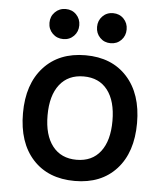

<svg xmlns="http://www.w3.org/2000/svg" viewBox="-53 -783 716 840"><g transform="rotate(5 305.0 -363.0)"><path d="M306 10Q189 10 122 -63.5Q55 -137 55 -266Q55 -394 122.5 -468Q190 -542 306 -542Q422 -542 489 -468Q556 -394 556 -266Q556 -137 489 -63.5Q422 10 306 10ZM200.5 -131Q238 -83 306 -83Q374 -83 411 -131Q448 -179 448 -266Q448 -353 411 -401Q374 -449 306 -449Q238 -449 200.5 -401Q163 -353 163 -266Q163 -179 200.5 -131ZM248.5 -623Q230 -604 202 -604Q174 -604 155 -623Q136 -642 136 -670Q136 -698 155 -717Q174 -736 202 -736Q230 -736 248.5 -717Q267 -698 267 -670Q267 -642 248.5 -623ZM456.5 -623Q438 -604 410 -604Q382 -604 363.5 -623Q345 -642 345 -670Q345 -698 363.5 -717Q382 -736 410 -736Q438 -736 456.5 -717Q475 -698 475 -670Q475 -642 456.5 -623Z"/></g></svg>

Font: Manrope Medium
Style: Medium
Weight: 500
Designer: Mikhail Sharanda
Foundry: Mikhail Sharanda
Version: Version 4.000;hotconv 1.0.109;makeotfexe 2.5.65596